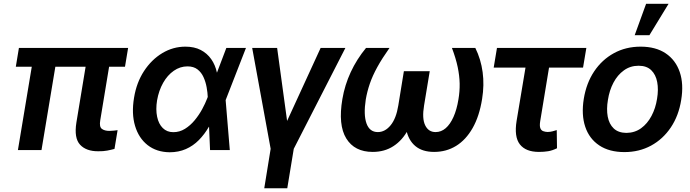

<svg xmlns="http://www.w3.org/2000/svg" viewBox="-20 -802 3686 1026"><path d="M664.6 -545.9 647.9 -445.3H64.5L81.1 -545.9ZM292.5 -545.9 201.7 0H75.7L166.5 -545.9ZM454.1 -545.9H579.6L515.6 -158.7Q509.8 -124.5 524.2 -113.5Q538.6 -102.5 565.4 -102.5Q577.1 -102.5 588.6 -104Q600.1 -105.5 608.4 -106.4L591.8 -6.3Q574.7 -1.5 553 2.7Q531.2 6.8 505.4 6.3Q440.9 6.8 408 -28.6Q375 -64 388.2 -147Z M886.2 11.7Q816.4 10.7 768.8 -26.6Q721.2 -64 701.7 -129.4Q682.1 -194.8 696.3 -279.8Q709.5 -360.8 749.5 -422.1Q789.6 -483.4 847.2 -518.1Q904.8 -552.7 970.7 -552.7Q1018.6 -552.7 1052.7 -534.9Q1086.9 -517.1 1108.6 -486.1Q1130.4 -455.1 1139.2 -414.1L1181.6 -417.5L1185.5 -270.5L1208 0H1102.5L1090.3 -282.2Q1089.4 -307.1 1084.2 -335.7Q1079.1 -364.3 1067.6 -389.6Q1056.2 -415 1035.4 -431.2Q1014.6 -447.3 981.9 -447.3Q942.4 -447.3 908.7 -423.8Q875 -400.4 851.8 -359.4Q828.6 -318.4 819.3 -265.6Q811.5 -216.8 819.6 -178.2Q827.6 -139.6 849.9 -117.7Q872.1 -95.7 906.2 -95.7Q939.5 -95.7 968.3 -113.5Q997.1 -131.3 1020.3 -159.4Q1043.5 -187.5 1060.3 -218.5Q1077.1 -249.5 1086.9 -275.4L1189.5 -545.9H1294.4L1187.5 -271.5L1134.8 -128.9L1096.2 -124.5Q1073.2 -84.5 1042.7 -53.5Q1012.2 -22.5 973.1 -5.4Q934.1 11.7 886.2 11.7Z M1327.6 -545.9H1460.9L1514.2 -155.8L1693.4 -545.9H1825.7L1549.8 -6.8L1515.1 204.1H1392.1L1426.3 -6.8Z M1936 -545.9H2061.5Q2022 -490.2 1996.3 -443.6Q1970.7 -397 1956.3 -355Q1941.9 -313 1934.6 -270.5Q1921.9 -188.5 1938.5 -142.3Q1955.1 -96.2 1999 -96.2Q2037.6 -96.2 2067.4 -132.6Q2097.2 -168.9 2108.4 -238.3L2138.2 -421.4H2234.4L2205.6 -248Q2192.4 -168.5 2161.6 -110.6Q2130.9 -52.7 2083 -21.5Q2035.2 9.8 1971.7 9.8Q1874.5 9.8 1830.3 -62.3Q1786.1 -134.3 1809.6 -272.9Q1822.3 -347.7 1854.2 -416.5Q1886.2 -485.4 1936 -545.9ZM2395 -545.9H2520Q2549.8 -485.4 2559.1 -416.5Q2568.4 -347.7 2556.2 -272.9Q2541.5 -180.7 2505.6 -117.7Q2469.7 -54.7 2417.5 -22.5Q2365.2 9.8 2299.8 9.8Q2236.8 9.8 2199.5 -21.5Q2162.1 -52.7 2150.6 -110.6Q2139.2 -168.5 2152.3 -248L2180.7 -421.4H2276.4L2246.1 -238.3Q2234.4 -168.9 2252 -132.6Q2269.5 -96.2 2307.6 -96.2Q2337.4 -96.2 2361.6 -116.9Q2385.7 -137.7 2403.3 -177Q2420.9 -216.3 2429.7 -270.5Q2437 -313 2436.3 -355Q2435.5 -397 2425.8 -443.6Q2416 -490.2 2395 -545.9Z M3113.3 -545.9 3095.7 -440.9H2618.2L2635.7 -545.9ZM2805.7 -545.9H2931.2L2866.7 -154.3Q2862.8 -129.9 2867.2 -117.7Q2871.6 -105.5 2882.3 -101.3Q2893.1 -97.2 2906.2 -96.7Q2921.4 -97.2 2932.6 -100.3Q2943.8 -103.5 2955.1 -106.9L2956.5 -9.8Q2931.6 2.4 2909.4 6.1Q2887.2 9.8 2859.9 9.8Q2789.6 9.8 2758.1 -30.5Q2726.6 -70.8 2740.7 -156.7Z M3316.9 10.7Q3235.8 10.7 3182.4 -24.9Q3128.9 -60.5 3107.4 -124.5Q3085.9 -188.5 3099.6 -273.9Q3113.3 -357.9 3155 -420.4Q3196.8 -482.9 3260.5 -517.8Q3324.2 -552.7 3403.3 -552.7Q3483.9 -552.7 3537.1 -517.1Q3590.3 -481.4 3612.3 -417.2Q3634.3 -353 3620.1 -267.6Q3606.9 -184.1 3564.9 -121.3Q3522.9 -58.6 3459.2 -23.9Q3395.5 10.7 3316.9 10.7ZM3327.1 -91.8Q3372.1 -92.3 3405.8 -116.7Q3439.5 -141.1 3461.4 -182.4Q3483.4 -223.6 3491.2 -274.4Q3499.5 -323.7 3491.9 -363.5Q3484.4 -403.3 3460 -427Q3435.5 -450.7 3392.6 -450.7Q3348.1 -450.7 3314 -426Q3279.8 -401.4 3258.1 -360.1Q3236.3 -318.8 3228.5 -267.6Q3220.2 -218.8 3227.5 -179Q3234.9 -139.2 3259.5 -115.7Q3284.2 -92.3 3327.1 -91.8ZM3371.6 -613.8 3432.6 -781.7H3552.7L3450.2 -613.8Z"/></svg>

Font: Inter Tight SemiBold
Style: Italic
Weight: 600
Italic angle: -9.39999°
Designer: Rasmus Andersson
Foundry: rsms
Version: Version 3.004